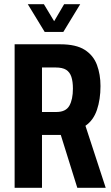

<svg xmlns="http://www.w3.org/2000/svg" viewBox="-20 -899 533 919"><path d="M50 0V-687H269Q344 -687 385.5 -660.5Q427 -634 444 -588.5Q461 -543 461 -487Q461 -423 444 -373Q427 -323 389 -297L486 0H350L271 -253H181V0ZM181 -363H250Q295 -363 312 -393Q329 -423 329 -475Q329 -509 321.5 -531.5Q314 -554 296.5 -565Q279 -576 246 -576H181ZM113 -879H190L260 -763H219L287 -879H364L283 -746H194Z"/></svg>

Font: Archivo ExtraCondensed
Style: Bold
Weight: 700
Width: 2
Designer: Hector Gatti
Foundry: Omnibus-Type
Version: Version 2.001